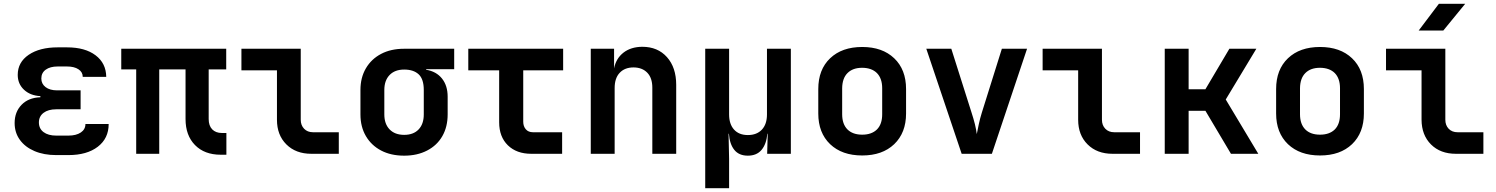

<svg xmlns="http://www.w3.org/2000/svg" viewBox="-20 -805 7829 1005"><path d="M337.9 6.8H274.4Q209.5 6.8 160.4 -14.2Q111.3 -35.2 84 -73Q56.6 -110.8 56.6 -161.1Q56.6 -219.2 93 -256.6Q129.4 -293.9 191.4 -295.9V-301.8Q138.2 -304.7 105.5 -335.4Q72.8 -366.2 72.8 -413.1Q72.8 -479 130.1 -518.1Q187.5 -557.1 281.7 -557.1H331.1Q425.3 -557.1 480.2 -515.6Q535.2 -474.1 536.1 -402.8H413.1Q413.1 -427.7 390.6 -442.4Q368.2 -457 331.1 -457H281.7Q242.7 -457 219.5 -440.4Q196.3 -423.8 196.3 -394Q196.3 -366.2 218.5 -349.1Q240.7 -332 279.3 -332H401.9V-232.9H274.4Q232.4 -232.9 208 -214.4Q183.6 -195.8 183.6 -164.1Q183.6 -131.8 208 -113.5Q232.4 -95.2 274.4 -95.2H337.9Q378.9 -95.2 403.1 -111.6Q427.2 -127.9 427.2 -155.8H548.8Q548.8 -80.6 491.9 -36.9Q435.1 6.8 337.9 6.8Z M1135.3 4.9Q1050.3 4.9 1000.7 -45.7Q951.2 -96.2 951.2 -182.1V-441.9H813.5V0H692.9V-441.9H614.7V-549.8H1164.1V-441.9H1072.3V-182.1Q1072.3 -147 1090.8 -127.9Q1109.4 -108.9 1141.1 -108.9H1165V4.9Z M1609.4 0Q1528.3 0 1479 -49.1Q1429.7 -98.1 1429.7 -178.2V-437H1243.7V-549.8H1554.2V-178.2Q1554.2 -149.4 1571.8 -131.1Q1589.4 -112.8 1618.2 -112.8H1753.4V0Z M2095.7 9.8Q2025.9 9.8 1974.9 -17.1Q1923.8 -43.9 1895.3 -92.5Q1866.7 -141.1 1866.7 -206.1V-334Q1866.7 -398.9 1895.3 -447.5Q1923.8 -496.1 1974.9 -522.9Q2025.9 -549.8 2095.7 -549.8H2357.4V-442.9H2210.4V-439.9Q2263.7 -431.2 2293.5 -394Q2323.2 -356.9 2323.2 -298.8V-206.1Q2323.2 -141.1 2295.4 -92.5Q2267.6 -43.9 2215.8 -17.1Q2164.1 9.8 2095.7 9.8ZM2095.7 -99.1Q2144 -99.1 2171.1 -127.4Q2198.2 -155.8 2198.2 -206.1V-334Q2198.2 -391.1 2171.4 -416Q2144.5 -440.9 2095.7 -440.9Q2046.9 -440.9 2019.3 -412.4Q1991.7 -383.8 1991.7 -334V-206.1Q1991.7 -156.2 2019.3 -127.7Q2046.9 -99.1 2095.7 -99.1Z M2760.7 0Q2684.1 0 2638.4 -44.4Q2592.8 -88.9 2592.8 -165V-437H2431.2V-549.8H2927.7V-437H2718.8V-168Q2718.8 -144 2732.2 -128.4Q2745.6 -112.8 2769.5 -112.8H2922.4V0Z M3072.3 0V-549.8H3194.3V-446.8Q3204.1 -498.5 3243.2 -529.3Q3282.2 -559.6 3341.8 -560.1Q3422.9 -560.1 3471.2 -505.9Q3519.5 -451.7 3519.5 -360.8V0H3394.5V-346.2Q3394.5 -397 3368.2 -424.3Q3341.8 -451.7 3296.4 -452.1Q3250 -452.1 3223.6 -423.8Q3197.3 -396 3197.3 -344.2V0Z M3671.4 180.2V-549.8H3796.4V-206.1Q3796.4 -155.3 3822.3 -126.7Q3848.1 -98.1 3894.5 -98.1Q3941.4 -98.1 3968 -126.5Q3994.6 -154.8 3994.6 -206.1V-549.8H4119.6V0H3995.6L3998.5 -105H3996.6Q3991.7 -50.8 3966.3 -20.5Q3940.9 9.8 3894.5 9.8Q3848.1 9.8 3823.7 -20.5Q3799.3 -50.8 3795.4 -105H3793.5L3796.4 25.9V180.2Z M4493.2 8.8Q4387.2 8.8 4325.2 -50.3Q4263.2 -109.9 4263.2 -210.9V-338.9Q4263.2 -440.9 4325.2 -500Q4387.2 -559.1 4493.2 -559.1Q4598.6 -559.1 4660.6 -500Q4722.7 -440.9 4722.7 -338.9V-210.9Q4722.7 -109.9 4660.6 -50.3Q4598.6 8.8 4493.2 8.8ZM4493.2 -100.1Q4542.5 -100.1 4570.3 -127.4Q4597.7 -154.8 4597.7 -207V-342.8Q4597.7 -394.5 4570.3 -422.4Q4543 -449.7 4493.2 -450.2Q4443.4 -450.2 4416 -422.4Q4388.7 -395 4388.2 -342.8V-207Q4388.2 -155.3 4416 -127.4Q4443.4 -100.1 4493.2 -100.1Z M5013.7 0 4828.6 -549.8H4959.5L5065.4 -215.8Q5075.2 -186 5083 -155.3Q5090.3 -125 5092.8 -103Q5096.7 -125 5103.5 -155.3Q5109.9 -185.5 5119.1 -214.8L5224.1 -549.8H5356L5171.9 0Z M5803.2 0Q5722.2 0 5672.9 -49.1Q5623.5 -98.1 5623.5 -178.2V-437H5437.5V-549.8H5748V-178.2Q5748 -149.4 5765.6 -131.1Q5783.2 -112.8 5812 -112.8H5947.3V0Z M6076.7 0V-549.8H6201.7V-337.9H6289.6L6415 -549.8H6556.2L6396 -284.2L6566.4 0H6423.3L6289.6 -225.1H6201.7V0Z M6889.6 8.8Q6783.7 8.8 6721.7 -50.3Q6659.7 -109.9 6659.7 -210.9V-338.9Q6659.7 -440.9 6721.7 -500Q6783.7 -559.1 6889.6 -559.1Q6995.1 -559.1 7057.1 -500Q7119.1 -440.9 7119.1 -338.9V-210.9Q7119.1 -109.9 7057.1 -50.3Q6995.1 8.8 6889.6 8.8ZM6889.6 -100.1Q6939 -100.1 6966.8 -127.4Q6994.1 -154.8 6994.1 -207V-342.8Q6994.1 -394.5 6966.8 -422.4Q6939.5 -449.7 6889.6 -450.2Q6839.8 -450.2 6812.5 -422.4Q6785.2 -395 6784.7 -342.8V-207Q6784.7 -155.3 6812.5 -127.4Q6839.8 -100.1 6889.6 -100.1Z M7405.8 -645 7511.7 -785.2H7649.4L7534.7 -645ZM7600.6 0Q7519.5 0 7470.5 -48.8Q7421.4 -97.7 7420.9 -178.2V-437H7234.9V-549.8H7545.4V-178.2Q7545.4 -149.4 7563 -130.9Q7580.6 -112.8 7609.4 -112.8H7744.6V0Z"/></svg>

Font: UDEV Gothic 35
Style: Bold
Weight: 700
Version: v2.1.0; ttfautohint (v1.8.4.7-5d5b-dirty) -l 6 -r 45 -G 200 